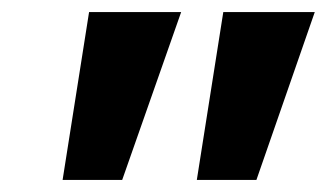

<svg xmlns="http://www.w3.org/2000/svg" viewBox="-20 -692 543 319"><path d="M281 -672H128L84 -393H183ZM503 -672H351L307 -393H406Z"/></svg>

Font: Racing Sans One
Style: Regular
Weight: 400
Designer: Pablo Impallari, Rodrigo Fuenzalida
Foundry: Pablo Impallari, Rodrigo Fuenzalida
Version: Version 1.001